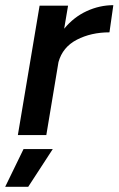

<svg xmlns="http://www.w3.org/2000/svg" viewBox="-48 -522 458 742"><path d="M105 -500H215L200 -411Q237 -456 287 -479Q337 -502 390 -502L375 -397Q304 -397 249 -368.5Q194 -340 178 -282L131 0H21ZM43 54H156L61 200H-28Z"/></svg>

Font: Oak Sans Semibold
Style: Italic
Weight: 600
Italic angle: -9.49998°
Foundry: Erik Kennedy, Walven
Version: Version 1.000